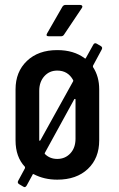

<svg xmlns="http://www.w3.org/2000/svg" viewBox="-20 -720 483 778"><path d="M305 -700Q311 -700 313 -696Q315 -692 312 -688L239 -579Q235 -573 227 -573H178Q164 -573 171 -585L233 -693Q238 -700 245 -700ZM389 -533Q397 -528 392 -519L357 -454Q356 -451 357 -448Q382 -410 382 -358V-151Q382 -79 336 -35.5Q290 8 212 8Q159 8 117 -14Q113 -16 112 -12L88 32Q82 42 74 36L57 26Q49 21 54 12L81 -38Q82 -41 81 -44Q43 -84 43 -151V-358Q43 -429 89 -473Q135 -517 212 -517Q279 -517 323 -484Q326 -481 328 -485L358 -539Q363 -548 372 -543ZM139 -158V-153Q139 -150 140.5 -149.5Q142 -149 144 -152L276 -390Q278 -393 276 -396Q255 -434 212 -434Q180 -434 159.5 -411Q139 -388 139 -352ZM286 -317Q285 -321 281 -318L162 -101Q160 -98 162 -96Q182 -76 212 -76Q244 -76 265 -98.5Q286 -121 286 -158Z"/></svg>

Font: Barlow Condensed Medium
Style: Regular
Weight: 500
Width: 3
Designer: Jeremy Tribby
Foundry: Tribby Type
Version: Version 1.422;hotconv 1.0.109;makeotfexe 2.5.65596